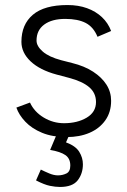

<svg xmlns="http://www.w3.org/2000/svg" viewBox="-20 -532 506 762"><path d="M245 12Q188 12 147 -5Q106 -22 80.5 -49Q55 -76 45 -105L99 -125Q116 -88 153.5 -65.5Q191 -43 234 -43Q287 -43 324 -65Q361 -87 361 -127Q361 -163 334 -186Q307 -209 254 -223L205 -236Q138 -254 101.5 -288.5Q65 -323 65 -366Q65 -435 110.5 -473.5Q156 -512 248 -512Q291 -512 325.5 -499.5Q360 -487 384.5 -464Q409 -441 421 -409L367 -386Q351 -425 320 -441Q289 -457 239 -457Q186 -457 155.5 -434.5Q125 -412 125 -371Q125 -349 149.5 -327.5Q174 -306 223 -293L266 -282Q315 -270 349.5 -247.5Q384 -225 402.5 -196Q421 -167 421 -132Q421 -87 398 -54.5Q375 -22 335.5 -5Q296 12 245 12ZM218 210Q200 210 178 205.5Q156 201 123 184L142 141Q158 149 176 156.5Q194 164 210 164Q228 164 243.5 156.5Q259 149 259 125Q259 97 239.5 83.5Q220 70 179 63L208 -6L253 8L242 33Q280 47 294.5 70.5Q309 94 309 120Q309 157 288.5 183.5Q268 210 218 210Z"/></svg>

Font: Figtree Light
Style: Regular
Weight: 300
Designer: Erik Kennedy
Foundry: Erik Kennedy
Version: Version 2.001;gftools[0.9.30]